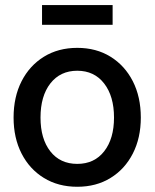

<svg xmlns="http://www.w3.org/2000/svg" viewBox="-20 -713 600 745"><path d="M279.8 11.7Q206.1 11.7 150.4 -22.5Q94.7 -56.6 63.7 -117.2Q32.7 -177.7 32.7 -256.8Q32.7 -336.9 63.7 -397.7Q94.7 -458.5 150.4 -492.9Q206.1 -527.3 279.8 -527.3Q353.5 -527.3 408.9 -492.9Q464.4 -458.5 495.4 -397.7Q526.4 -336.9 526.4 -256.8Q526.4 -177.7 495.4 -117.2Q464.4 -56.6 408.9 -22.5Q353.5 11.7 279.8 11.7ZM279.8 -77.1Q346.2 -77.1 384.3 -126Q422.4 -174.8 422.4 -256.8Q422.4 -339.8 384 -389.2Q345.7 -438.5 279.8 -438.5Q213.9 -438.5 175.5 -389.4Q137.2 -340.3 137.2 -256.8Q137.2 -174.3 175.3 -125.7Q213.4 -77.1 279.8 -77.1ZM417 -693.4V-616.7H143.1V-693.4Z"/></svg>

Font: Inter Display Medium
Style: Regular
Weight: 500
Designer: Rasmus Andersson
Foundry: rsms
Version: Version 4.001;git-9221beed3